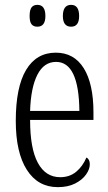

<svg xmlns="http://www.w3.org/2000/svg" viewBox="-20 -761 446 791"><path d="M45 -263Q45 -402 87.5 -473Q130 -544 210 -544Q285 -544 325 -480Q365 -416 365 -298V-267H104Q104 -149 136 -90Q168 -31 228 -31Q267 -31 294 -53.5Q321 -76 336 -112Q350 -105 350 -84Q350 -64 334.5 -42Q319 -20 289.5 -5Q260 10 218 10Q136 10 90.5 -61.5Q45 -133 45 -263ZM307 -304Q305 -506 211 -506Q161 -506 134 -453Q107 -400 104 -304ZM102 -695Q102 -720 110 -730.5Q118 -741 134 -741Q167 -741 167 -695Q167 -651 134 -651Q118 -651 110 -661Q102 -671 102 -695ZM239 -695Q239 -741 273 -741Q306 -741 306 -695Q306 -651 273 -651Q239 -651 239 -695Z"/></svg>

Font: Noto Serif CondLight
Style: Regular
Weight: 300
Width: 3
Designer: Monotype Design Team
Foundry: Monotype Imaging Inc.
Version: Version 1.001